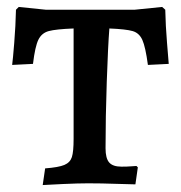

<svg xmlns="http://www.w3.org/2000/svg" viewBox="-20 -528 522 553"><path d="M110 -43Q149 -46 165.5 -53Q182 -60 187 -75.5Q192 -91 192 -128V-446Q141 -444 120.5 -438.5Q100 -433 90.5 -413.5Q81 -394 75 -344L15 -341Q17 -355 21 -404.5Q25 -454 26 -500L34 -508L112 -500H368L447 -508L456 -500Q457 -453 461 -405.5Q465 -358 466 -344L406 -341Q399 -393 390 -413Q381 -433 362 -438.5Q343 -444 295 -446Q291 -395 287.5 -292.5Q284 -190 284 -101Q284 -72 294.5 -60Q305 -48 330 -48Q347 -48 358.5 -49Q370 -50 373 -50L377 -46L370 3Q355 3 314 1.5Q273 0 234 0Q206 0 161.5 2Q117 4 103 5Z"/></svg>

Font: Alegreya SC Medium
Style: Regular
Weight: 500
Designer: Juan Pablo del Peral
Foundry: Huerta Tipografica
Version: Version 2.007; ttfautohint (v1.6)